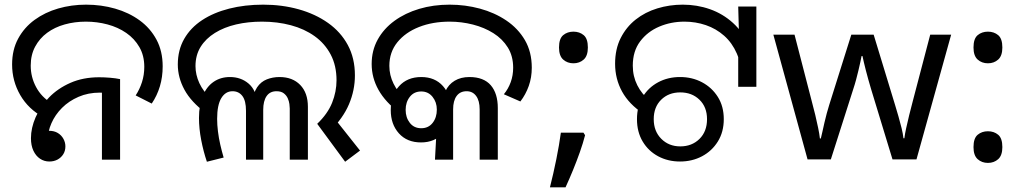

<svg xmlns="http://www.w3.org/2000/svg" viewBox="-20 -686 4412 825"><path d="M167 -182Q102 -217 67 -277.5Q32 -338 32 -409Q32 -472 58 -520Q84 -568 128.5 -600.5Q173 -633 230 -649.5Q287 -666 350 -666Q415 -666 474.5 -649Q534 -632 580 -598.5Q626 -565 652.5 -515.5Q679 -466 679 -401Q679 -355 667 -315Q655 -275 632 -241L563 -276Q580 -302 590 -333Q600 -364 600 -399Q600 -447 579 -483.5Q558 -520 522.5 -544.5Q487 -569 442 -581Q397 -593 349 -593Q301 -593 258 -581Q215 -569 182.5 -545Q150 -521 131 -485.5Q112 -450 112 -404Q112 -355 135 -312Q158 -269 201 -243L167 -182ZM192 8Q170 8 152 -4Q134 -16 123.5 -38.5Q113 -61 113 -92Q113 -136 133 -182Q153 -228 190.5 -267Q228 -306 282.5 -330Q337 -354 406 -354Q428 -354 452.5 -352Q477 -350 496 -346V0H418V-310L463 -283Q448 -286 434.5 -287Q421 -288 409 -288Q359 -288 317.5 -270Q276 -252 246.5 -222.5Q217 -193 201 -156.5Q185 -120 185 -84Q185 -69 192 -56.5Q199 -44 207 -33L149 -96Q151 -106 157.5 -112Q164 -118 173 -121Q182 -124 191 -124Q213 -124 228.5 -114.5Q244 -105 252.5 -89.5Q261 -74 261 -57Q261 -38 252 -23.5Q243 -9 227.5 -0.5Q212 8 192 8Z M1343 -154Q1388 -197 1407 -244.5Q1426 -292 1426 -341Q1426 -404 1401 -451.5Q1376 -499 1332 -530.5Q1288 -562 1230 -577.5Q1172 -593 1106 -593Q1046 -593 994.5 -581Q943 -569 903.5 -544.5Q864 -520 842 -484.5Q820 -449 820 -402Q820 -365 836.5 -329Q853 -293 890 -258L864 -201Q801 -248 772.5 -300.5Q744 -353 744 -409Q744 -471 771.5 -519Q799 -567 848.5 -599.5Q898 -632 965 -649Q1032 -666 1111 -666Q1192 -666 1263.5 -646Q1335 -626 1389.5 -587.5Q1444 -549 1474.5 -492.5Q1505 -436 1505 -362Q1505 -298 1479.5 -238Q1454 -178 1398 -123L1412 -184L1527 -39L1463 9ZM869 9Q854 -35 844.5 -84.5Q835 -134 835 -179Q835 -235 851.5 -274.5Q868 -314 898 -334.5Q928 -355 968 -355Q1015 -355 1048 -327Q1081 -299 1086 -243H1064Q1068 -286 1084.5 -310.5Q1101 -335 1126.5 -345Q1152 -355 1181 -355Q1237 -355 1270 -321Q1303 -287 1303 -227V0H1225V-220Q1225 -227 1223.5 -239Q1222 -251 1216.5 -263.5Q1211 -276 1199.5 -285Q1188 -294 1168 -294Q1140 -294 1125.5 -273Q1111 -252 1111 -214V0H1037V-210Q1037 -253 1021.5 -273.5Q1006 -294 979 -294Q949 -294 931 -264.5Q913 -235 913 -175Q913 -150 916.5 -121.5Q920 -93 926.5 -64.5Q933 -36 941 -9L869 9Z M1697 -201Q1636 -247 1606.5 -299.5Q1577 -352 1577 -411Q1577 -469 1603 -516Q1629 -563 1675 -596.5Q1721 -630 1781.5 -648Q1842 -666 1912 -666Q1979 -666 2042 -649Q2105 -632 2155.5 -598Q2206 -564 2235.5 -513.5Q2265 -463 2265 -395Q2265 -353 2252 -316.5Q2239 -280 2216 -250L2145 -281Q2164 -304 2174.5 -333Q2185 -362 2185 -395Q2185 -445 2162 -482Q2139 -519 2100 -543.5Q2061 -568 2012 -580.5Q1963 -593 1912 -593Q1839 -593 1780.5 -570Q1722 -547 1687.5 -504.5Q1653 -462 1653 -403Q1653 -363 1671 -326.5Q1689 -290 1723 -258L1697 -201ZM1789 -74Q1729 -74 1694 -113Q1659 -152 1659 -213Q1659 -276 1694.5 -315.5Q1730 -355 1790 -355Q1849 -355 1883.5 -316Q1918 -277 1918 -215Q1918 -153 1883 -113.5Q1848 -74 1789 -74ZM1790 -135Q1821 -135 1839 -158Q1857 -181 1857 -215Q1857 -247 1838.5 -270Q1820 -293 1790 -293Q1759 -293 1741 -270Q1723 -247 1723 -214Q1723 -181 1741 -158Q1759 -135 1790 -135ZM1857 -148 1880 -222Q1880 -264 1893.5 -293.5Q1907 -323 1933.5 -339Q1960 -355 1997 -355Q2028 -355 2051 -346Q2074 -337 2089 -319.5Q2104 -302 2111.5 -277.5Q2119 -253 2119 -222V0H2041V-216Q2041 -253 2026 -273.5Q2011 -294 1985 -294Q1957 -294 1942 -273.5Q1927 -253 1927 -216V0H1849Z M2487 -116 2494 -105Q2485 -70 2471.5 -32Q2458 6 2442.5 44Q2427 82 2410 119H2343Q2358 60 2370.5 -2Q2383 -64 2390 -116ZM2444 -414Q2418 -414 2400 -430Q2382 -446 2382 -482Q2382 -520 2400 -535Q2418 -550 2444 -550Q2470 -550 2488 -535Q2506 -520 2506 -482Q2506 -446 2488 -430Q2470 -414 2444 -414Z M2744 -198Q2683 -238 2653 -292.5Q2623 -347 2623 -412Q2623 -475 2647 -522.5Q2671 -570 2711.5 -602Q2752 -634 2804.5 -650Q2857 -666 2914 -666Q2975 -666 3030.5 -646.5Q3086 -627 3129.5 -587.5Q3173 -548 3198 -488.5Q3223 -429 3223 -348H3166Q3166 -410 3146 -456Q3126 -502 3091.5 -532.5Q3057 -563 3013 -578Q2969 -593 2921 -593Q2863 -593 2812.5 -571.5Q2762 -550 2730.5 -508Q2699 -466 2699 -404Q2699 -358 2718.5 -319.5Q2738 -281 2772 -254L2744 -198ZM3152 -475 3156 -513 3152 -658H3230V-313H3152ZM2902 8Q2850 8 2808 -14.5Q2766 -37 2741.5 -78Q2717 -119 2717 -174Q2717 -229 2741.5 -269.5Q2766 -310 2808 -332.5Q2850 -355 2902 -355Q2954 -355 2996.5 -332.5Q3039 -310 3064.5 -269.5Q3090 -229 3090 -174Q3090 -119 3064.5 -78Q3039 -37 2996.5 -14.5Q2954 8 2902 8ZM2903 -57Q2953 -57 2985.5 -89Q3018 -121 3018 -174Q3018 -226 2985.5 -257.5Q2953 -289 2903 -289Q2853 -289 2821 -257.5Q2789 -226 2789 -174Q2789 -122 2821.5 -89.5Q2854 -57 2903 -57Z M3723 -303Q3717 -324 3711 -344.5Q3705 -365 3700.5 -383.5Q3696 -402 3692 -418Q3688 -434 3686 -445H3682Q3680 -434 3676.5 -418Q3673 -402 3668.5 -383Q3664 -364 3658.5 -343.5Q3653 -323 3646 -302L3550 -1H3450L3303 -537H3394L3468 -251Q3476 -222 3483 -192.5Q3490 -163 3495.5 -136.5Q3501 -110 3503 -91H3507Q3510 -103 3514 -121Q3518 -139 3522.5 -159Q3527 -179 3532.5 -199Q3538 -219 3543 -235L3638 -537H3734L3826 -235Q3833 -212 3840.5 -186Q3848 -160 3854 -135.5Q3860 -111 3862 -92H3866Q3868 -109 3873.5 -134.5Q3879 -160 3886.5 -190.5Q3894 -221 3902 -251L3977 -537H4067L3918 -1H3815Z M4225 -414Q4199 -414 4181 -430Q4163 -446 4163 -482Q4163 -520 4181 -535Q4199 -550 4225 -550Q4251 -550 4269 -535Q4287 -520 4287 -482Q4287 -446 4269 -430Q4251 -414 4225 -414ZM4225 14Q4199 14 4181 -2Q4163 -18 4163 -54Q4163 -92 4181 -107Q4199 -122 4225 -122Q4251 -122 4269 -107Q4287 -92 4287 -54Q4287 -18 4269 -2Q4251 14 4225 14Z"/></svg>

Font: hexoriya15
Style: Book
Weight: 400
Designer: Jelle Bosma - Monotype Design Team
Foundry: Monotype Imaging Inc.
Version: Version 2.003